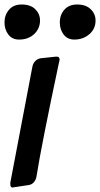

<svg xmlns="http://www.w3.org/2000/svg" viewBox="-80 -833 445 854"><path d="M251 -657Q220 -657 203 -679.5Q186 -702 186 -733Q186 -767 206.5 -790Q227 -813 263 -813Q302 -813 323.5 -792Q345 -771 345 -742Q345 -704 317 -680.5Q289 -657 251 -657ZM5 -657Q-26 -657 -43 -679.5Q-60 -702 -60 -733Q-60 -766 -40 -789.5Q-20 -813 16 -813Q56 -813 77 -792Q98 -771 98 -742Q98 -706 72 -681.5Q46 -657 5 -657ZM102 -574 168 -581H173Q185 -581 185 -568Q185 -564 183 -558Q104 -186 83 -52Q81 -35 71.5 -23.5Q62 -12 48 -10L-18 0Q-21 1 -24 1Q-34 1 -34 -13V-21L64 -536Q67 -552 77.5 -562Q88 -572 102 -574Z"/></svg>

Font: Bangerz Fix
Style: Regular
Weight: 400
Designer: vernon adams
Foundry: Vernon Adams
Version: Version 2.10;December 28, 2023;FontCreator 13.0.0.2683 64-bi